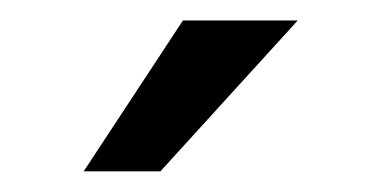

<svg xmlns="http://www.w3.org/2000/svg" viewBox="-20 -787 361 187"><path d="M158.2 -767.1H270L136.2 -620.1H61.5Z"/></svg>

Font: Hopone
Style: Regular
Weight: 400
Foundry: SIL International (SIL)
Version: Version 1.00 September 3, 2015, initial release